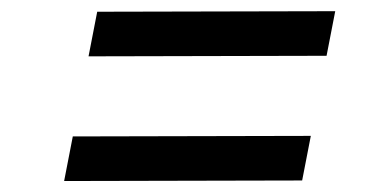

<svg xmlns="http://www.w3.org/2000/svg" viewBox="-20 -525 690 350"><path d="M96.9 -195 112.7 -276.3 546.6 -277.3 530.8 -196ZM141.4 -422.3 157.2 -503.6 591.1 -504.6 575.3 -423.3Z"/></svg>

Font: REM Medium
Style: Italic
Weight: 500
Italic angle: -11°
Designer: Octavio Pardo
Foundry: Ashler Design
Version: Version 1.005;gftools[0.9.28]